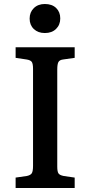

<svg xmlns="http://www.w3.org/2000/svg" viewBox="-20 -939 451 959"><path d="M58 0V-52L114 -60Q133 -64 139 -74Q145 -84 145 -111V-595Q145 -621 138.5 -630Q132 -639 112 -642L58 -650V-703H353V-650L296 -642Q278 -640 272 -629.5Q266 -619 266 -591V-107Q266 -82 272 -73Q278 -64 298 -60L353 -52V0ZM204 -774Q170 -774 149 -794Q128 -814 128 -846Q128 -878 149 -898.5Q170 -919 204 -919Q240 -919 260.5 -899Q281 -879 281 -847Q281 -815 260 -794.5Q239 -774 204 -774Z"/></svg>

Font: Literata 18pt Medium
Style: Regular
Weight: 500
Designer: Latin by Veronika Burian and Jose Scaglione. Greek by Irene Vlachou. Cyrillic by Vera Evstafieva.
Foundry: TypeTogether
Version: Version 3.103;gftools[0.9.29]